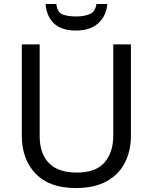

<svg xmlns="http://www.w3.org/2000/svg" viewBox="-20 -938 771 968"><path d="M640 -252Q640 -178 610 -118.5Q580 -59 518.5 -24.5Q457 10 362 10Q229 10 159.5 -62.5Q90 -135 90 -254V-714H180V-251Q180 -164 226.5 -116Q273 -68 367 -68Q464 -68 507.5 -119.5Q551 -171 551 -252V-714H640ZM521 -918Q516 -858 475.5 -821Q435 -784 363 -784Q289 -784 251.5 -820.5Q214 -857 210 -918H264Q269 -877 294 -866Q319 -855 365 -855Q404 -855 432.5 -867Q461 -879 466 -918Z"/></svg>

Font: Noto Sans Anatolian Hieroglyphs
Style: Regular
Weight: 400
Designer: Monotype Design Team
Foundry: Monotype Imaging Inc.
Version: Version 2.001; ttfautohint (v1.8.4.7-5d5b)